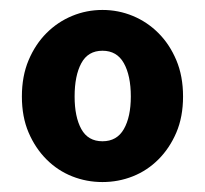

<svg xmlns="http://www.w3.org/2000/svg" viewBox="-20 -733 413 386"><path d="M186 -367Q154 -367 125 -378.5Q96 -390 73.5 -412.5Q51 -435 37.5 -466.5Q24 -498 24 -539Q24 -580 37.5 -612Q51 -644 73.5 -666.5Q96 -689 125 -701Q154 -713 186 -713Q218 -713 247 -701Q276 -689 298.5 -666.5Q321 -644 334.5 -612Q348 -580 348 -539Q348 -498 334.5 -466.5Q321 -435 298.5 -412.5Q276 -390 247 -378.5Q218 -367 186 -367ZM186 -449Q215 -449 229 -473.5Q243 -498 243 -539Q243 -581 229 -606Q215 -631 186 -631Q157 -631 143.5 -606Q130 -581 130 -539Q130 -498 143.5 -473.5Q157 -449 186 -449Z"/></svg>

Font: hySource Sans Pro
Style: Bold
Weight: 700
Designer: Paul D. Hunt
Foundry: Adobe Systems Incorporated
Version: Version 2.021;PS 2.000;hotconv 1.0.86;makeotf.lib2.5.63406